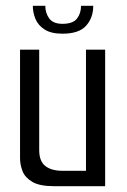

<svg xmlns="http://www.w3.org/2000/svg" viewBox="-20 -641 436 661"><path d="M167 0Q116 0 91 -15Q66 -30 57.5 -52Q49 -74 49 -96V-470H115V-124Q115 -86 136 -69.5Q157 -53 195 -53H276V-470H342V0ZM195 -525Q156 -525 133.5 -539.5Q111 -554 102 -576Q93 -598 93 -621H136Q136 -596 149.5 -577.5Q163 -559 195 -559Q231 -559 245 -577Q259 -595 259 -621H301Q301 -580 276.5 -552.5Q252 -525 195 -525Z"/></svg>

Font: Smooch Sans Thin Medium
Style: Regular
Weight: 500
Version: Version 1.010